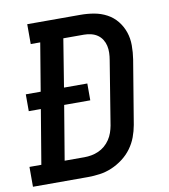

<svg xmlns="http://www.w3.org/2000/svg" viewBox="-89 -805 772 876"><g transform="rotate(-10 296.5 -367.5)"><path d="M-7 0V-92H48L90 -343H34V-421H103L140 -643H96V-735H343Q375 -735 406 -729.5Q437 -724 464 -709.5Q491 -695 510 -671.5Q529 -648 539 -619Q549 -590 549 -557.5Q549 -525 544 -493L495 -198Q490 -170 480 -143Q470 -116 452.5 -92Q435 -68 410.5 -49.5Q386 -31 359 -19.5Q332 -8 303.5 -4Q275 0 248 0ZM156 -92H248Q264 -92 280.5 -95Q297 -98 313 -105Q329 -112 342.5 -123.5Q356 -135 366 -150Q376 -165 381.5 -181Q387 -197 390 -213L438 -508Q441 -525 441.5 -542Q442 -559 438.5 -574.5Q435 -590 426.5 -603.5Q418 -617 405 -626Q392 -635 375.5 -639Q359 -643 343 -643H247L211 -421H319V-343H198Z"/></g></svg>

Font: Iosevka Slab Semibold Extended
Style: Italic
Weight: 600
Width: 7
Italic angle: -9°
Monospace: yes
Designer: Belleve Invis
Foundry: Belleve Invis
Version: Version 11.1.0; ttfautohint (v1.8.3)